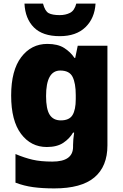

<svg xmlns="http://www.w3.org/2000/svg" viewBox="-20 -807 683 1067"><path d="M243 -563Q301 -563 336.5 -540.5Q372 -518 394 -485H398L412 -553H577V1Q577 118 504.5 179Q432 240 282 240Q215 240 164 233Q113 226 66 208V49Q116 70 161 80.5Q206 91 271 91Q386 91 386 9V-1Q386 -30 392 -70H386Q367 -37 332 -13.5Q297 10 240 10Q152 10 97 -63Q42 -136 42 -276Q42 -416 98 -489.5Q154 -563 243 -563ZM315 -415Q236 -415 236 -273Q236 -201 256 -169.5Q276 -138 318 -138Q365 -138 383 -167.5Q401 -197 401 -256V-279Q401 -344 383.5 -379.5Q366 -415 315 -415ZM511 -787Q506 -705 454.5 -655.5Q403 -606 312 -606Q217 -606 168.5 -654.5Q120 -703 116 -787H219Q230 -745 250.5 -734Q271 -723 312 -723Q344 -723 369 -735.5Q394 -748 404 -787Z"/></svg>

Font: Noto Sans Ethiopic Black
Style: Regular
Weight: 900
Designer: Monotype Design Team
Foundry: Monotype Imaging Inc.
Version: Version 2.102; ttfautohint (v1.8.4.7-5d5b)